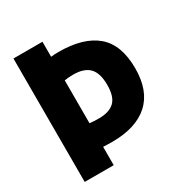

<svg xmlns="http://www.w3.org/2000/svg" viewBox="-172 -868 947 997"><g transform="rotate(-30 301.5 -370.0)"><path d="M49 0V-740H223V-650Q246.5 -652.5 268 -652.5Q417 -652.5 494.2 -587Q571.5 -521.5 571.5 -380Q571.5 -245 495.8 -176.8Q420 -108.5 277.5 -108.5Q261.5 -108.5 249.2 -109Q237 -109.5 223 -110V0ZM278 -248.5Q340.5 -248.5 371.5 -278Q402.5 -307.5 402.5 -378Q402.5 -449 371.5 -480.8Q340.5 -512.5 276 -512.5Q259 -512.5 247 -511.5Q235 -510.5 223 -508.5V-251.5Q247.5 -248.5 278 -248.5Z"/></g></svg>

Font: Encode Sans Condensed Condensed ExtraBold
Style: Regular
Weight: 800
Width: 3
Designer: Multiple Designers
Foundry: Impallari Type
Version: Version 3.000; ttfautohint (v1.8.3) -l 8 -r 50 -G 200 -x 14 